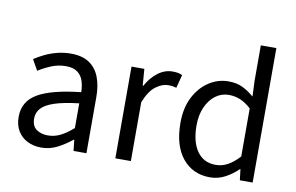

<svg xmlns="http://www.w3.org/2000/svg" viewBox="-75 -851 1547 1002"><g transform="rotate(10 698.0 -350.0)"><path d="M194.3 12Q153.6 12 121.2 -4.3Q88.8 -20.5 70.1 -51.5Q51.4 -82.4 51.4 -126.2Q51.4 -208 123.4 -250.2Q195.4 -292.3 350.7 -309Q350.5 -339.5 342 -367Q333.5 -394.6 311.5 -411.7Q289.4 -428.9 249.9 -428.9Q208.1 -428.9 171.1 -413.4Q134 -397.9 104.9 -379L73 -435.4Q95.3 -450.4 125 -464.9Q154.7 -479.4 189.9 -488.7Q225.1 -498 264.1 -498Q323.2 -498 360.4 -473.3Q397.6 -448.6 415.2 -403.6Q432.8 -358.6 432.8 -297.7V0H364.5L358.1 -57.9H354.8Q319.7 -29.1 279.8 -8.5Q239.9 12 194.3 12ZM217.2 -56.5Q252.6 -56.5 284.1 -72.3Q315.6 -88.1 350.7 -118.9V-249.9Q269 -240.4 221.3 -224.5Q173.6 -208.6 153 -185.6Q132.5 -162.7 132.5 -131.5Q132.5 -91.2 157.3 -73.8Q182.1 -56.5 217.2 -56.5Z M586 0V-486.1H654L660.9 -397.6H663.6Q689.1 -444.1 725.1 -471.1Q761.1 -498.1 801.9 -498.1Q817.9 -498.1 830.2 -495.9Q842.5 -493.7 853.7 -488.1L835.6 -417.9Q825.2 -420.9 815.8 -422.4Q806.3 -423.9 791.2 -423.9Q760.4 -423.9 726.8 -399.1Q693.2 -374.3 668.3 -312.1V0Z M1088.6 12Q997.5 12 942.9 -54.7Q888.4 -121.4 888.4 -242.4Q888.4 -321.3 917.9 -378.5Q947.4 -435.7 995.3 -466.9Q1043.3 -498.1 1098.7 -498.1Q1141.6 -498.1 1172.5 -483.3Q1203.4 -468.6 1234.9 -441.8L1231.4 -525.2V-712.4H1313.7V0H1245.8L1238.8 -57.4H1236.1Q1207.9 -29.2 1170.1 -8.6Q1132.3 12 1088.6 12ZM1106.8 -57.2Q1140.7 -57.2 1171 -73.9Q1201.4 -90.5 1231.4 -123.6V-378.3Q1200.6 -406.2 1171.9 -417.6Q1143.2 -428.9 1112.9 -428.9Q1074 -428.9 1042.5 -405.7Q1011.1 -382.5 992.2 -340.5Q973.4 -298.5 973.4 -243.2Q973.4 -155.9 1008.2 -106.6Q1043.1 -57.2 1106.8 -57.2Z"/></g></svg>

Font: Source Sans 3 Variable
Style: Regular
Weight: 200
Designer: Paul D. Hunt
Foundry: Adobe Systems Incorporated
Version: Version 3.026